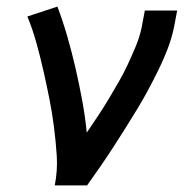

<svg xmlns="http://www.w3.org/2000/svg" viewBox="-20 -562 590 582"><path d="M146 0Q155 -46 152 -90.5Q149 -135 143.5 -178Q138 -221 129.5 -263.5Q121 -306 111.5 -348Q102 -390 90.5 -431.5Q79 -473 63 -512L154 -542Q171 -497 184.5 -450Q198 -403 209 -355Q220 -307 229 -258.5Q238 -210 243 -160Q260 -185 277 -210.5Q294 -236 309.5 -262Q325 -288 340 -314Q355 -340 367.5 -367Q380 -394 391.5 -421.5Q403 -449 409 -477L419 -530H517L507 -477Q500 -445 488 -413.5Q476 -382 461 -351.5Q446 -321 430 -291Q414 -261 396 -231.5Q378 -202 359.5 -172.5Q341 -143 322.5 -114.5Q304 -86 284 -57Q264 -28 244 0Z"/></svg>

Font: Lode Dark
Style: Bold Italic
Weight: 700
Italic angle: -11°
Monospace: yes
Designer: Belleve Invis
Foundry: Belleve Invis
Version: Version 29.2.0; ttfautohint (v1.8.3)